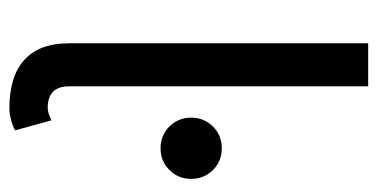

<svg xmlns="http://www.w3.org/2000/svg" viewBox="-210 -553 772 392"><g transform="rotate(90 176.0 -357.0)"><path d="M220.2 -361.3Q220.2 -335 238.3 -316.9Q256.3 -298.8 282.7 -298.8Q309.1 -298.8 327.1 -316.9Q345.2 -335 345.2 -361.3Q345.2 -387.7 327.1 -405.8Q309.1 -423.8 282.7 -423.8Q256.3 -423.8 238.3 -405.8Q220.2 -387.7 220.2 -361.3ZM225.6 -76.2Q221.2 -73.7 213.6 -71Q206.1 -68.4 200.2 -68.4Q189.5 -68.4 181.2 -71Q172.9 -73.7 167.2 -79.3Q161.6 -85 158.9 -93.3Q156.2 -101.6 156.2 -112.3V-214.8V-282.2V-722.7H68.4V-282.2V-214.8V-112.3Q68.4 -81.1 77.1 -58.1Q85.9 -35.2 103 -20Q120.1 -4.9 144.5 2.4Q168.9 9.8 200.2 9.8Q211.9 9.8 225.1 6.3Q238.3 2.9 246.1 -2Z"/></g></svg>

Font: Giphurs
Style: Regular
Weight: 400
Version: Version 2.010